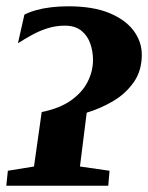

<svg xmlns="http://www.w3.org/2000/svg" viewBox="-25 -590 470 610"><path d="M-5 0 0 -47.5 83 -61 107.5 -234Q164.5 -245.5 200.5 -271Q236.5 -296.5 253.5 -330.2Q270.5 -364 270.5 -399.5Q270.5 -426 262 -451Q253.5 -476 233.8 -492.2Q214 -508.5 181 -508.5Q152.5 -508.5 126.2 -500.2Q100 -492 76.5 -479Q53 -466 32 -452.5L52.5 -543.5Q69 -552 90.8 -558Q112.5 -564 138.2 -567Q164 -570 192 -570Q270 -570 321.8 -548.8Q373.5 -527.5 399.5 -492.5Q425.5 -457.5 425.5 -416Q425.5 -364.5 399.2 -327.8Q373 -291 332.8 -267.8Q292.5 -244.5 250.5 -232L229 -61L323 -47.5L319 0Z"/></svg>

Font: Merriweather 24pt ExtraBold
Style: Italic
Weight: 800
Italic angle: -7.8°
Version: Version 2.101